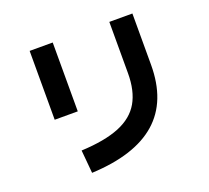

<svg xmlns="http://www.w3.org/2000/svg" viewBox="-137 -935 1275 1173"><g transform="rotate(-20 500.0 -348.0)"><path d="M316 -315.7H166V-763.3H316ZM269.8 67.2 256.2 -82.8Q409.8 -89.8 504.2 -128.2Q598.5 -166.7 641.3 -241Q684 -315.3 684 -429.8V-763.3H834V-429.8Q834 -193 692.9 -69.3Q551.8 54.5 269.8 67.2Z"/></g></svg>

Font: Murecho Thin
Style: Regular
Weight: 100
Designer: Neil Summerour
Foundry: Positype
Version: Version 1.010